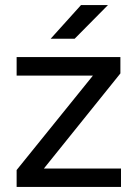

<svg xmlns="http://www.w3.org/2000/svg" viewBox="-20 -742 546 762"><path d="M46 -67.2 348.8 -442H46V-515.4H457.8V-450.6L154.2 -73.2H460.2V0H46ZM301.6 -722H408.6L276.2 -588.2H181Z"/></svg>

Font: 寒蝉端黑体 Light
Style: Regular
Weight: 300
Designer: ChillDuanSans {Warren2060}; 
Source Han Sans {Ryoko NISHIZUKA 西塚涼子 (kana, bopomofo & ideographs); Paul D. Hunt (Latin, G
Foundry: ChillType&Adobe
Version: Version 1.300;Glyphs 3.3 (3306)